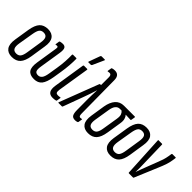

<svg xmlns="http://www.w3.org/2000/svg" viewBox="45 -1396 2103 2103"><g transform="rotate(45 1096.5 -344.5)"><path d="M141 6Q78 6 49 -34.5Q20 -75 33 -157L61 -333Q75 -417 109.5 -454.5Q144 -492 208 -492Q271 -492 300.5 -451.5Q330 -411 316 -329L289 -154Q276 -70 241 -32Q206 6 141 6ZM149 -55Q183 -55 200.5 -77.5Q218 -100 226 -155L253 -328Q262 -383 249 -407Q236 -431 200 -431Q166 -431 149.5 -408.5Q133 -386 124 -331L95 -158Q86 -104 99.5 -79.5Q113 -55 149 -55Z M483 6Q420 6 394 -30Q368 -66 381 -150L420 -398Q423 -417 420 -424.5Q417 -432 406 -432Q402 -432 397 -431Q392 -430 387 -429Q381 -428 383 -435L389 -478Q390 -485 398 -487Q418 -492 438 -492Q467 -492 478.5 -472Q490 -452 482 -398L442 -145Q434 -94 444.5 -74.5Q455 -55 486 -55Q514 -55 532 -77Q550 -99 559 -155L576 -260Q586 -320 589.5 -377.5Q593 -435 591 -477Q591 -486 599 -486H650Q656 -486 656 -478Q657 -438 652.5 -377.5Q648 -317 638 -257L623 -164Q608 -73 576.5 -33.5Q545 6 483 6Z M773 6Q730 6 711.5 -22Q693 -50 703 -114L760 -477Q762 -486 769 -486H818Q826 -486 824 -477L765 -109Q761 -76 768.5 -65Q776 -54 796 -54Q815 -54 830 -58Q837 -59 836 -51L829 -8Q828 -1 823 0Q802 6 773 6ZM778 -546Q769 -546 774 -557L821 -686Q825 -695 835 -695H880Q891 -695 885 -684L827 -555Q822 -546 813 -546Z M1120 6Q1084 6 1071 -17Q1058 -40 1058 -91L1057 -244Q1057 -285 1058 -319Q1059 -353 1061 -396H1060Q1047 -353 1035.5 -319.5Q1024 -286 1009 -245L921 -7Q918 0 913 0H860Q852 0 857 -10L1030 -461Q1033 -468 1038 -468H1051V-587Q1052 -629 1023 -629Q1010 -629 998 -626Q991 -624 993 -632L1000 -675Q1001 -682 1007 -683Q1025 -689 1046 -689Q1116 -689 1116 -607L1121 -100Q1121 -76 1126 -65Q1131 -54 1144 -54Q1152 -54 1164 -57Q1171 -59 1169 -51L1162 -9Q1160 -1 1155 0Q1146 4 1137 5Q1128 6 1120 6Z M1321 6Q1258 6 1229 -34.5Q1200 -75 1213 -157L1239 -324Q1252 -401 1289.5 -443.5Q1327 -486 1389 -486H1556Q1563 -486 1562 -478L1555 -436Q1555 -427 1547 -427L1472 -430V-429Q1487 -413 1494.5 -386.5Q1502 -360 1495 -319L1469 -154Q1456 -70 1421 -32Q1386 6 1321 6ZM1329 -55Q1363 -55 1380.5 -77.5Q1398 -100 1406 -155L1434 -328Q1441 -372 1432.5 -394.5Q1424 -417 1407 -430H1381Q1351 -430 1331 -406Q1311 -382 1303 -331L1275 -158Q1266 -104 1279.5 -79.5Q1293 -55 1329 -55Z M1668 6Q1605 6 1576 -34.5Q1547 -75 1560 -157L1588 -333Q1602 -417 1636.5 -454.5Q1671 -492 1735 -492Q1798 -492 1827.5 -451.5Q1857 -411 1843 -329L1816 -154Q1803 -70 1768 -32Q1733 6 1668 6ZM1676 -55Q1710 -55 1727.5 -77.5Q1745 -100 1753 -155L1780 -328Q1789 -383 1776 -407Q1763 -431 1727 -431Q1693 -431 1676.5 -408.5Q1660 -386 1651 -331L1622 -158Q1613 -104 1626.5 -79.5Q1640 -55 1676 -55Z M1951 0Q1944 0 1944 -6L1919 -476Q1917 -486 1924 -486H1978Q1984 -486 1984 -478L1991 -186Q1993 -156 1992.5 -125.5Q1992 -95 1991 -64H1992Q2003 -96 2014.5 -126.5Q2026 -157 2038 -188L2083 -305Q2099 -344 2109 -375.5Q2119 -407 2125 -444L2130 -477Q2132 -486 2138 -486H2188Q2195 -486 2193 -477L2188 -442Q2181 -397 2168 -359.5Q2155 -322 2134 -273L2022 -6Q2021 0 2014 0Z"/></g></svg>

Font: Sofia Sans Extra Condensed
Style: Italic
Weight: 400
Italic angle: -9°
Designer: Botio Nikoltchev, Ani Petrova
Foundry: lettersoup
Version: Version 4.101; ttfautohint (v1.8.4.7-5d5b)